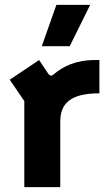

<svg xmlns="http://www.w3.org/2000/svg" viewBox="-20 -770 449 790"><path d="M80 0H228V-270C228 -345 271 -386 389 -386V-523H372C288 -523 237 -494 203 -466C193 -456 186 -457 179 -466L141 -523L20 -442L80 -354ZM152 -580H267L351 -750H212Z"/></svg>

Font: Finlandica
Style: Bold
Weight: 700
Designer: Niklas Ekholm, Juho Hiilivirta, Jaakko Suomalainen
Foundry: Helsinki Type Studio
Version: Version 2.000;Glyphs 3.2 (3202)